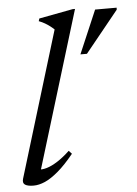

<svg xmlns="http://www.w3.org/2000/svg" viewBox="-52 -757 575 808"><g transform="rotate(-5 235.0 -353.0)"><path d="M202.5 -637Q193.5 -645.5 184.5 -652.2Q175.5 -659 164.5 -665.5Q153.5 -672 139 -677.5L142.5 -688.5L285.5 -715.5H295.5L89.5 -41L83 -56Q98 -53 119 -59.2Q140 -65.5 165 -81.5Q190 -97.5 217 -123L229.5 -109.5Q193 -64.5 162.2 -38.5Q131.5 -12.5 105.8 -1.2Q80 10 57.5 10Q32.5 10 21.2 2.5Q10 -5 15.5 -23ZM301.5 -523 379.5 -705.5H470.5L470 -697L329 -523Z"/></g></svg>

Font: Newsreader 28pt
Style: Italic
Weight: 400
Italic angle: -17°
Version: Version 1.003